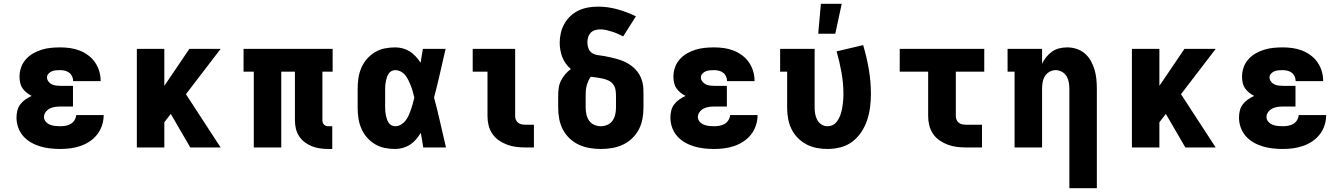

<svg xmlns="http://www.w3.org/2000/svg" viewBox="-20 -778 7090 1013"><path d="M298 8Q271 8 244.5 5Q218 2 192.5 -5.5Q167 -13 143.5 -26.5Q120 -40 102.5 -60Q85 -80 76 -105.5Q67 -131 67 -158Q67 -176 71.5 -194.5Q76 -213 87.5 -228Q99 -243 114.5 -253.5Q130 -264 147 -272Q133 -279 120.5 -289Q108 -299 99 -312Q90 -325 86.5 -341Q83 -357 83 -373Q83 -398 91 -421.5Q99 -445 115.5 -464Q132 -483 153.5 -495.5Q175 -508 199 -515.5Q223 -523 248 -525.5Q273 -528 297 -528Q323 -528 349 -524.5Q375 -521 399.5 -511.5Q424 -502 445 -486.5Q466 -471 481 -449.5Q496 -428 503.5 -403Q511 -378 511 -352V-350H366V-351Q366 -363 360.5 -375Q355 -387 345 -394.5Q335 -402 322.5 -405Q310 -408 297 -408Q286 -408 275 -407Q264 -406 254 -402Q244 -398 236 -389.5Q228 -381 228 -370Q228 -358 235.5 -348Q243 -338 253.5 -333Q264 -328 276 -326.5Q288 -325 300 -325H365V-216H300Q285 -216 270.5 -214Q256 -212 243 -205.5Q230 -199 221 -187Q212 -175 212 -161Q212 -147 221.5 -136Q231 -125 244 -120Q257 -115 270.5 -113.5Q284 -112 298 -112Q312 -112 326.5 -114.5Q341 -117 353.5 -124.5Q366 -132 373.5 -144.5Q381 -157 382 -171H527Q527 -144 518.5 -117.5Q510 -91 493.5 -69.5Q477 -48 454 -32.5Q431 -17 405 -8Q379 1 352 4.5Q325 8 298 8Z M984 0 881 -177 847 -133V0H702V-520H847V-325L979 -520H1144L961 -281L1144 0Z M1713 8Q1691 8 1669 5Q1647 2 1626.5 -6Q1606 -14 1588 -27.5Q1570 -41 1558 -59.5Q1546 -78 1541 -99.5Q1536 -121 1536 -143V-400H1464V0H1319V-400H1265V-520H1735V-400H1681V-143Q1681 -137 1683 -131Q1685 -125 1689.5 -120.5Q1694 -116 1700.5 -114Q1707 -112 1713 -112H1733V8Z M2065 8Q2037 8 2009.5 2.5Q1982 -3 1958 -17.5Q1934 -32 1915.5 -53.5Q1897 -75 1886 -101Q1875 -127 1871 -154.5Q1867 -182 1867 -210V-310Q1867 -338 1871 -365.5Q1875 -393 1886 -419Q1897 -445 1915.5 -466.5Q1934 -488 1958 -502.5Q1982 -517 2009.5 -522.5Q2037 -528 2065 -528Q2086 -528 2106 -522.5Q2126 -517 2143 -506Q2160 -495 2174 -479.5Q2188 -464 2199 -447Q2202 -465 2205 -483.5Q2208 -502 2211 -520H2331Q2316 -456 2301.5 -391.5Q2287 -327 2270 -263Q2288 -198 2302.5 -132Q2317 -66 2333 0H2213Q2210 -19 2207 -38.5Q2204 -58 2200 -77Q2189 -59 2175.5 -43Q2162 -27 2144.5 -15.5Q2127 -4 2106.5 2Q2086 8 2065 8ZM2065 -112Q2081 -112 2095.5 -120.5Q2110 -129 2120 -142Q2130 -155 2136.5 -170Q2143 -185 2148.5 -200.5Q2154 -216 2158 -231.5Q2162 -247 2166 -263Q2162 -278 2158 -293.5Q2154 -309 2148.5 -323.5Q2143 -338 2136 -352.5Q2129 -367 2119.5 -379.5Q2110 -392 2095.5 -400Q2081 -408 2065 -408Q2055 -408 2045.5 -403Q2036 -398 2030.5 -389.5Q2025 -381 2021.5 -371Q2018 -361 2016 -351Q2014 -341 2013 -330.5Q2012 -320 2012 -310V-210Q2012 -200 2013 -189.5Q2014 -179 2016 -169Q2018 -159 2021.5 -149Q2025 -139 2030.5 -130.5Q2036 -122 2045.5 -117Q2055 -112 2065 -112Z M2752 0Q2728 0 2703.5 -3Q2679 -6 2656 -14.5Q2633 -23 2612.5 -37Q2592 -51 2578 -71.5Q2564 -92 2558 -116Q2552 -140 2552 -165V-400H2474V-520H2698V-165Q2698 -155 2702 -145.5Q2706 -136 2714 -130Q2722 -124 2732 -122Q2742 -120 2752 -120H2797V0Z M3150 8Q3120 8 3090.5 3Q3061 -2 3034 -14.5Q3007 -27 2985 -48Q2963 -69 2949.5 -95Q2936 -121 2930.5 -150.5Q2925 -180 2925 -210V-275Q2925 -295 2928 -315Q2931 -335 2940 -353Q2949 -371 2962.5 -386.5Q2976 -402 2992 -414Q2977 -426 2965.5 -442Q2954 -458 2947 -476Q2940 -494 2936.5 -513.5Q2933 -533 2933 -552Q2933 -578 2939 -604Q2945 -630 2958 -653Q2971 -676 2990.5 -694Q3010 -712 3033.5 -723Q3057 -734 3083 -738.5Q3109 -743 3135 -743Q3187 -743 3237.5 -729Q3288 -715 3335 -692L3268 -586Q3254 -593 3239.5 -599.5Q3225 -606 3209.5 -611Q3194 -616 3178.5 -619.5Q3163 -623 3147 -623Q3133 -623 3119.5 -619Q3106 -615 3096.5 -605Q3087 -595 3083 -581.5Q3079 -568 3079 -554Q3079 -538 3085 -522Q3091 -506 3105 -497.5Q3119 -489 3136 -487Q3153 -485 3169 -482Q3185 -479 3201 -475.5Q3217 -472 3233 -467.5Q3249 -463 3264.5 -457Q3280 -451 3294 -442.5Q3308 -434 3320.5 -423.5Q3333 -413 3343 -400Q3353 -387 3360 -371.5Q3367 -356 3370.5 -340Q3374 -324 3374.5 -307.5Q3375 -291 3375 -275V-210Q3375 -180 3369.5 -150.5Q3364 -121 3350.5 -95Q3337 -69 3315 -48Q3293 -27 3266 -14.5Q3239 -2 3209.5 3Q3180 8 3150 8ZM3150 -112Q3168 -112 3185 -119.5Q3202 -127 3212 -141.5Q3222 -156 3226 -174Q3230 -192 3230 -210V-275Q3230 -291 3227 -306.5Q3224 -322 3214 -334.5Q3204 -347 3189.5 -353.5Q3175 -360 3159.5 -363.5Q3144 -367 3128.5 -369Q3113 -371 3097 -373Q3089 -363 3084 -351Q3079 -339 3075.5 -326.5Q3072 -314 3071 -301Q3070 -288 3070 -275V-210Q3070 -192 3074 -174Q3078 -156 3088 -141.5Q3098 -127 3115 -119.5Q3132 -112 3150 -112Z M3748 8Q3721 8 3694.5 5Q3668 2 3642.5 -5.5Q3617 -13 3593.5 -26.5Q3570 -40 3552.5 -60Q3535 -80 3526 -105.5Q3517 -131 3517 -158Q3517 -176 3521.5 -194.5Q3526 -213 3537.5 -228Q3549 -243 3564.5 -253.5Q3580 -264 3597 -272Q3583 -279 3570.5 -289Q3558 -299 3549 -312Q3540 -325 3536.5 -341Q3533 -357 3533 -373Q3533 -398 3541 -421.5Q3549 -445 3565.5 -464Q3582 -483 3603.5 -495.5Q3625 -508 3649 -515.5Q3673 -523 3698 -525.5Q3723 -528 3747 -528Q3773 -528 3799 -524.5Q3825 -521 3849.5 -511.5Q3874 -502 3895 -486.5Q3916 -471 3931 -449.5Q3946 -428 3953.5 -403Q3961 -378 3961 -352V-350H3816V-351Q3816 -363 3810.5 -375Q3805 -387 3795 -394.5Q3785 -402 3772.5 -405Q3760 -408 3747 -408Q3736 -408 3725 -407Q3714 -406 3704 -402Q3694 -398 3686 -389.5Q3678 -381 3678 -370Q3678 -358 3685.5 -348Q3693 -338 3703.5 -333Q3714 -328 3726 -326.5Q3738 -325 3750 -325H3815V-216H3750Q3735 -216 3720.5 -214Q3706 -212 3693 -205.5Q3680 -199 3671 -187Q3662 -175 3662 -161Q3662 -147 3671.5 -136Q3681 -125 3694 -120Q3707 -115 3720.5 -113.5Q3734 -112 3748 -112Q3762 -112 3776.5 -114.5Q3791 -117 3803.5 -124.5Q3816 -132 3823.5 -144.5Q3831 -157 3832 -171H3977Q3977 -144 3968.5 -117.5Q3960 -91 3943.5 -69.5Q3927 -48 3904 -32.5Q3881 -17 3855 -8Q3829 1 3802 4.5Q3775 8 3748 8Z M4346 8Q4317 8 4288.5 2.5Q4260 -3 4234.5 -16.5Q4209 -30 4188.5 -51Q4168 -72 4155.5 -98Q4143 -124 4138 -152.5Q4133 -181 4133 -210V-400H4096V-520H4278V-210Q4278 -193 4281 -176.5Q4284 -160 4292 -145Q4300 -130 4314.5 -121Q4329 -112 4346 -112Q4359 -112 4371 -117Q4383 -122 4391.5 -132Q4400 -142 4406 -153.5Q4412 -165 4416 -177.5Q4420 -190 4422.5 -203Q4425 -216 4426.5 -228.5Q4428 -241 4429 -254Q4430 -267 4430 -280Q4430 -338 4420 -394.5Q4410 -451 4394 -507L4534 -540Q4553 -477 4564 -412Q4575 -347 4575 -282Q4575 -247 4570.5 -212Q4566 -177 4555 -144Q4544 -111 4524.5 -81.5Q4505 -52 4477.5 -31Q4450 -10 4415.5 -1Q4381 8 4346 8ZM4297 -600 4311 -758H4421L4387 -600Z M5077 0Q5053 0 5028.5 -3Q5004 -6 4981 -14.5Q4958 -23 4937.5 -37Q4917 -51 4903 -71.5Q4889 -92 4883 -116Q4877 -140 4877 -165V-400H4727V-520H5173V-400H5023V-165Q5023 -155 5027 -145.5Q5031 -136 5039 -130Q5047 -124 5057 -122Q5067 -120 5077 -120H5161V0Z M5622 215V-310Q5622 -327 5619 -344Q5616 -361 5607 -376Q5598 -391 5582.5 -399.5Q5567 -408 5550 -408Q5533 -408 5517.5 -399.5Q5502 -391 5493 -376Q5484 -361 5481 -344Q5478 -327 5478 -310V0H5333V-400H5296V-520H5478V-442Q5487 -461 5500.5 -477.5Q5514 -494 5531 -506Q5548 -518 5569 -523Q5590 -528 5611 -528Q5636 -528 5660.5 -520Q5685 -512 5704 -495.5Q5723 -479 5735.5 -456.5Q5748 -434 5755 -410Q5762 -386 5764.5 -360.5Q5767 -335 5767 -310V215Z M6234 0 6131 -177 6097 -133V0H5952V-520H6097V-325L6229 -520H6394L6211 -281L6394 0Z M6748 8Q6721 8 6694.5 5Q6668 2 6642.5 -5.5Q6617 -13 6593.5 -26.5Q6570 -40 6552.5 -60Q6535 -80 6526 -105.5Q6517 -131 6517 -158Q6517 -176 6521.5 -194.5Q6526 -213 6537.5 -228Q6549 -243 6564.5 -253.5Q6580 -264 6597 -272Q6583 -279 6570.5 -289Q6558 -299 6549 -312Q6540 -325 6536.5 -341Q6533 -357 6533 -373Q6533 -398 6541 -421.5Q6549 -445 6565.5 -464Q6582 -483 6603.5 -495.5Q6625 -508 6649 -515.5Q6673 -523 6698 -525.5Q6723 -528 6747 -528Q6773 -528 6799 -524.5Q6825 -521 6849.5 -511.5Q6874 -502 6895 -486.5Q6916 -471 6931 -449.5Q6946 -428 6953.5 -403Q6961 -378 6961 -352V-350H6816V-351Q6816 -363 6810.5 -375Q6805 -387 6795 -394.5Q6785 -402 6772.5 -405Q6760 -408 6747 -408Q6736 -408 6725 -407Q6714 -406 6704 -402Q6694 -398 6686 -389.5Q6678 -381 6678 -370Q6678 -358 6685.5 -348Q6693 -338 6703.5 -333Q6714 -328 6726 -326.5Q6738 -325 6750 -325H6815V-216H6750Q6735 -216 6720.5 -214Q6706 -212 6693 -205.5Q6680 -199 6671 -187Q6662 -175 6662 -161Q6662 -147 6671.5 -136Q6681 -125 6694 -120Q6707 -115 6720.5 -113.5Q6734 -112 6748 -112Q6762 -112 6776.5 -114.5Q6791 -117 6803.5 -124.5Q6816 -132 6823.5 -144.5Q6831 -157 6832 -171H6977Q6977 -144 6968.5 -117.5Q6960 -91 6943.5 -69.5Q6927 -48 6904 -32.5Q6881 -17 6855 -8Q6829 1 6802 4.5Q6775 8 6748 8Z"/></svg>

Font: Iosevka Etoile Heavy
Style: Regular
Weight: 900
Designer: Belleve Invis
Foundry: Belleve Invis
Version: Version 22.1.2; ttfautohint (v1.8.4)